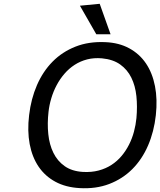

<svg xmlns="http://www.w3.org/2000/svg" viewBox="-20 -980 843 1009"><path d="M398.5 8.5Q325.5 4.5 271.2 -24.8Q217 -54 183 -104Q149 -154 136 -222.8Q123 -291.5 133 -375Q143 -460.5 174.2 -532.5Q205.5 -604.5 256.2 -656Q307 -707.5 376.8 -735Q446.5 -762.5 533.5 -758.5Q605.5 -755.5 659.2 -726.2Q713 -697 747 -646.8Q781 -596.5 794.5 -527.2Q808 -458 799 -375Q789.5 -288 758 -215.2Q726.5 -142.5 675.2 -91.2Q624 -40 554.2 -13.2Q484.5 13.5 398.5 8.5ZM697 -359.5Q702.5 -420 696.8 -474.8Q691 -529.5 670.2 -571.8Q649.5 -614 611.8 -641Q574 -668 515.5 -673.5Q473.5 -677 437.8 -667.8Q402 -658.5 372.2 -639.2Q342.5 -620 318.8 -592.5Q295 -565 277.8 -532.5Q260.5 -500 249.8 -464.2Q239 -428.5 235 -392.5Q228 -331 233.8 -275.2Q239.5 -219.5 260.8 -176.5Q282 -133.5 320 -106.8Q358 -80 416 -76.5Q461 -74 498.5 -84Q536 -94 566 -113.5Q596 -133 619 -160.5Q642 -188 658.2 -220.2Q674.5 -252.5 684 -288Q693.5 -323.5 697 -359.5ZM561 -800H486L400 -950L504 -960Z"/></svg>

Font: B612
Style: Italic
Weight: 400
Italic angle: -10°
Designer: Nicolas Chauveau, Thomas Paillot, Jonathan Favre-Lamarine, Jean-Luc Vinot
Foundry: AIRBUS
Version: Version 1.008